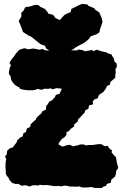

<svg xmlns="http://www.w3.org/2000/svg" viewBox="-20 -939 632 985"><path d="M168 11 146 12 133 18 110 11 91 14 73 4 60 5 42 -1 30 -14 24 -26 14 -39 10 -47 9 -68 8 -83 9 -107 12 -122 6 -138 14 -145 17 -166 30 -178 46 -183 66 -210 69 -220 86 -235 96 -239 100 -255 113 -262 118 -280 135 -288 136 -299 148 -312 164 -326 165 -331 174 -342 193 -358 196 -367 216 -377 217 -396 222 -400 234 -419 245 -423 262 -441 267 -453 285 -457 297 -484 268 -487 253 -481 236 -486 228 -483 209 -484 193 -478 174 -483 163 -479 150 -476H123L98 -479L81 -484L80 -490L61 -500L54 -506L44 -518L37 -530L35 -545L25 -562L30 -592L36 -603L29 -618L39 -634L52 -650L60 -662L78 -683L105 -692L124 -686L151 -690L157 -689L183 -684L198 -688L209 -682L218 -680H238L251 -683L272 -680L283 -682L311 -679L333 -683L346 -679L358 -681L376 -680L381 -685L403 -682L416 -676L454 -683L457 -676L477 -684L504 -675L524 -671L535 -665L553 -659L557 -649L563 -641L567 -624L579 -612V-595L572 -584L574 -566L571 -554L572 -541L547 -519L543 -504L529 -498L522 -483L511 -468L507 -465L488 -452L480 -434L464 -429L455 -417L458 -404L437 -398L433 -380L418 -374L414 -361L406 -353L380 -325L378 -315L360 -300L361 -291L343 -278L333 -266L321 -261V-247L309 -233L298 -227L284 -209L280 -198L301 -187L309 -189L325 -195L340 -196L353 -188L381 -194L391 -198H410L421 -193L434 -195H454L481 -199L498 -200L518 -189L532 -191L543 -175L555 -168L552 -158L563 -144L575 -133L578 -114L580 -102L587 -78L576 -62L574 -44L570 -33L551 -17L548 -1L529 4L524 14L510 19L501 26L467 25L445 20L438 22L413 23L397 22L387 17L372 19L356 18H337L328 15L309 13L297 17L282 15L260 16L240 13L221 10L201 11L184 9L173 14ZM294 -654 289 -660 250 -669 217 -690 211 -704 187 -713 176 -722 137 -753 130 -754 98 -775 90 -797 76 -832 90 -855 89 -874 99 -882 110 -902 135 -906 159 -914 177 -913 187 -904 211 -893 224 -877 228 -869 252 -863 265 -846 287 -836 310 -862 329 -872 342 -876 346 -893 386 -913 401 -919 429 -916 432 -910 463 -897 471 -887 489 -876 501 -848 506 -828 504 -820 494 -792 490 -773 475 -763 446 -753 433 -736 413 -720 379 -702 367 -695 326 -665 306 -664Z"/></svg>

Font: Winky Rough Black
Style: Regular
Weight: 900
Designer: Simon Atzbach
Foundry: typofactur
Version: Version 1.206; ttfautohint (v1.8.4.7-5d5b)